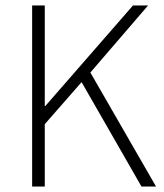

<svg xmlns="http://www.w3.org/2000/svg" viewBox="-20 -679 598 699"><path d="M97 0V-659H143V-293H145L464 -659H519L309 -415L548 0H495L277 -380L143 -227V0Z"/></svg>

Font: Mada Light
Style: Regular
Weight: 300
Designer: Khaled Hosny
Version: Version 1.5